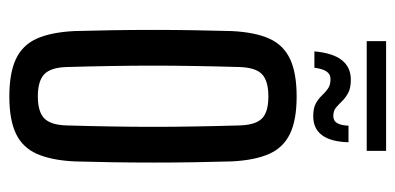

<svg xmlns="http://www.w3.org/2000/svg" viewBox="-238 -602 846 411"><g transform="rotate(90 185.5 -396.0)"><path d="M186 7.5Q136 7.5 106 -6.5Q76 -20.5 62.2 -51.2Q48.5 -82 46 -131.5Q45 -169 44.2 -211.8Q43.5 -254.5 43.5 -299.2Q43.5 -344 44.2 -387Q45 -430 46 -468.5Q48.5 -518.5 62.2 -549Q76 -579.5 106 -593.5Q136 -607.5 186 -607.5Q236.5 -607.5 266 -593.2Q295.5 -579 309 -548.5Q322.5 -518 325 -468.5Q326 -431 326.8 -388Q327.5 -345 327.5 -300.8Q327.5 -256.5 326.8 -213.2Q326 -170 325 -131.5Q322.5 -82.5 309 -51.8Q295.5 -21 266 -6.8Q236.5 7.5 186 7.5ZM186 -53.5Q218.5 -53.5 232.8 -67.2Q247 -81 248 -115Q249.5 -166 250.2 -211.2Q251 -256.5 251 -300.2Q251 -344 250.2 -389.2Q249.5 -434.5 248 -485Q247 -519.5 233.2 -533.2Q219.5 -547 186 -547Q152.5 -547 138.2 -533.2Q124 -519.5 123 -485Q121.5 -434.5 120.8 -389.2Q120 -344 120 -300Q120 -256 120.8 -210.8Q121.5 -165.5 123 -115Q124 -81 138.5 -67.2Q153 -53.5 186 -53.5ZM248.5 -718.5H284Q283 -681 269 -662Q255 -643 228.5 -643Q211 -643 201 -648.5Q191 -654 184 -661.5Q177 -669 169.2 -674.5Q161.5 -680 149 -680Q138 -680 132.2 -671Q126.5 -662 124.5 -645.5H89.5Q93 -685 108.2 -704.2Q123.5 -723.5 150 -723.5Q168 -723.5 178.5 -717.8Q189 -712 196 -704.8Q203 -697.5 209.8 -691.8Q216.5 -686 228 -686Q238.5 -686 243.2 -694.5Q248 -703 248.5 -718.5ZM67.5 -799H302.5V-757.5H67.5Z"/></g></svg>

Font: Big Shoulders Display Thin Medium
Style: Regular
Weight: 500
Version: Version 2.002